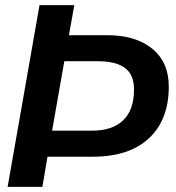

<svg xmlns="http://www.w3.org/2000/svg" viewBox="-20 -732 689 752"><path d="M641.1 -393.1Q641.1 -263.2 563.7 -190.7Q486.3 -118.2 342.8 -118.2H166L146 0H9.8L134.8 -711.9H271L250 -594.2H399.9Q511.2 -594.2 576.2 -541.3Q641.1 -488.3 641.1 -393.1ZM504.9 -381.8Q504.9 -439 469.7 -465.6Q434.6 -492.2 362.8 -492.2H231.9L184.1 -220.2H339.8Q420.9 -220.2 462.9 -261.2Q504.9 -302.2 504.9 -381.8Z"/></svg>

Font: Creato Display
Style: Bold Italic
Weight: 700
Italic angle: -10°
Version: Version 1.000